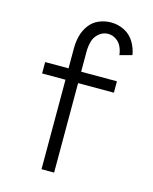

<svg xmlns="http://www.w3.org/2000/svg" viewBox="-114 -835 728 912"><g transform="rotate(15 250.0 -379.5)"><path d="M179 0V-440H64V-496H179V-595Q179 -626 186.5 -655.5Q194 -685 212.5 -710Q231 -735 259.5 -747Q288 -759 319 -759Q353 -759 384 -743.5Q415 -728 433 -698Q451 -668 456 -635L396 -619Q394 -640 385 -659.5Q376 -679 358 -691Q340 -703 319 -703Q294 -703 274 -686Q254 -669 247.5 -644.5Q241 -620 241 -595V-496H417V-440H241V0Z"/></g></svg>

Font: Iosevka SS01 Light
Style: Regular
Weight: 300
Monospace: yes
Designer: Belleve Invis
Foundry: Belleve Invis
Version: 2.3.3; ttfautohint (v1.8.3)